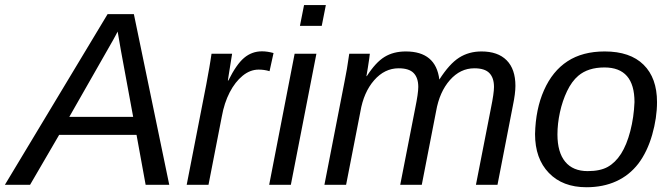

<svg xmlns="http://www.w3.org/2000/svg" viewBox="-69 -745 2701 774"><path d="M169.4 -201.2 52.2 0H-49.3L364.7 -688H470.7L613.3 0H518.1L481.4 -201.2ZM405.3 -617.7Q401.9 -611.3 397.5 -603Q393.1 -594.7 387.2 -584L210.4 -273.9H467.8L418 -543.9Q414.6 -562.5 411.6 -581.1Q408.7 -599.6 405.3 -617.7Z M1017.6 -458Q997.1 -464.4 973.6 -464.4Q939.5 -464.4 909.2 -439.7Q878.9 -415 856.9 -372.6Q835 -330.1 825.2 -275.4L771.5 0H683.6L762.7 -405.3Q765.6 -422.4 768.8 -439.2Q772 -456.1 774.9 -472.7Q777.3 -486.8 779.5 -500.7Q781.7 -514.6 783.7 -528.3H866.7L853.5 -445.8L849.6 -420.4H851.6Q883.8 -485.4 915 -511.7Q946.3 -538.1 987.3 -538.1Q1008.8 -538.1 1033.7 -531.2Z M1244.6 -724.6 1228 -640.6H1140.1L1156.7 -724.6ZM1206.5 -528.3 1103.5 0H1016.1L1118.7 -528.3Z M1544.4 0 1605 -309.6Q1617.2 -369.1 1617.2 -394.5Q1617.2 -431.2 1598.6 -450.4Q1580.1 -469.7 1538.1 -469.7Q1481.4 -469.7 1439.2 -421.4Q1397 -373 1383.8 -294.9L1326.2 0H1238.8L1319.8 -415.5Q1329.6 -461.9 1338.9 -528.3H1421.9Q1421.9 -524.9 1419.4 -508.1Q1417 -491.2 1413.8 -471.4Q1410.6 -451.7 1408.2 -438H1409.7Q1445.3 -493.7 1481.2 -515.6Q1517.1 -537.6 1566.9 -537.6Q1688 -537.6 1702.1 -424.3Q1742.7 -487.8 1782 -512.7Q1821.3 -537.6 1872.1 -537.6Q1938 -537.6 1973.4 -502Q2008.8 -466.3 2008.8 -398.9Q2008.8 -368.2 1998.5 -318.8L1936.5 0H1849.6L1910.2 -309.6Q1922.4 -369.1 1922.4 -394.5Q1922.4 -431.2 1903.8 -450.4Q1885.3 -469.7 1843.3 -469.7Q1786.6 -469.7 1744.6 -422.1Q1702.6 -374.5 1689 -296.4L1631.3 0Z M2579.6 -333.5Q2579.6 -270 2560.1 -201.7Q2540.5 -133.3 2504.4 -85.4Q2467.8 -38.1 2415 -14.2Q2362.3 9.8 2294.9 9.8Q2199.2 9.8 2143.6 -47.9Q2087.9 -105.5 2087.9 -204.6Q2090.3 -305.7 2124 -381.3Q2158.2 -458.5 2218.8 -498Q2279.3 -537.6 2368.7 -537.6Q2471.2 -537.6 2525.4 -484.1Q2579.6 -430.7 2579.6 -333.5ZM2488.8 -333.5Q2488.8 -473.1 2367.7 -473.1Q2301.8 -473.1 2262.2 -439.5Q2235.8 -417 2217 -377.7Q2198.2 -338.4 2188.2 -292.2Q2178.2 -246.1 2178.2 -203.1Q2178.2 -130.9 2209.5 -93Q2240.7 -55.2 2300.3 -55.2Q2350.6 -55.2 2381.1 -72.3Q2411.6 -89.4 2434.6 -125Q2457.5 -161.1 2471.9 -216.6Q2486.3 -272 2488.8 -333.5Z"/></svg>

Font: Arimo
Style: Italic
Weight: 400
Italic angle: -12°
Designer: Steve Matteson
Foundry: Monotype Imaging Inc.
Version: Version 1.33